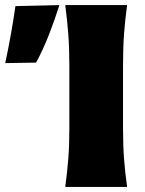

<svg xmlns="http://www.w3.org/2000/svg" viewBox="-156 -733 568 753"><path d="M100 0Q107.5 -56.5 111.8 -109.8Q116 -163 116 -230.5V-474Q116 -544.5 111.8 -599.5Q107.5 -654.5 100 -713H342.5Q334.5 -654.5 330.5 -599.5Q326.5 -544.5 326.5 -474V-230.5Q326.5 -163 330.5 -109.8Q334.5 -56.5 342.5 0ZM-135.5 -485.5Q-123.5 -541.5 -113.5 -597.2Q-103.5 -653 -95.5 -709L77 -713Q58.5 -654.5 35.5 -595.8Q12.5 -537 -14.5 -487.5Z"/></svg>

Font: Commissioner Flair ExtraBold
Style: Regular
Weight: 800
Designer: Kostas Bartsokas
Foundry: Kostas Bartsokas
Version: Version 1.000; ttfautohint (v1.8.3)